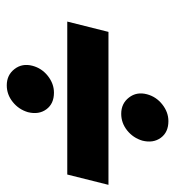

<svg xmlns="http://www.w3.org/2000/svg" viewBox="6 -632 537 590"><g transform="rotate(90 275.0 -336.5)"><path d="M329.2 -440Q297.5 -440 279.2 -463.8Q260.8 -487.5 269.2 -519.2Q276.7 -547.5 300.4 -566.2Q324.2 -585 351.7 -585Q385.8 -585 402.9 -561.7Q420 -538.3 411.7 -505Q403.3 -476.7 380.4 -458.3Q357.5 -440 329.2 -440ZM45.8 -274.2 77.5 -400.8H547.5L515.8 -274.2ZM241.7 -88.3Q210 -88.3 191.7 -112.1Q173.3 -135.8 181.7 -167.5Q189.2 -195.8 212.9 -214.6Q236.7 -233.3 264.2 -233.3Q298.3 -233.3 315.4 -210Q332.5 -186.7 324.2 -153.3Q315.8 -125 292.9 -106.7Q270 -88.3 241.7 -88.3Z"/></g></svg>

Font: Funnel Sans ExtraBold
Style: Italic
Weight: 800
Italic angle: -14.036°
Version: Version 1.000; Beta; Release 5; Build 24; ttfautohint (v1.8.